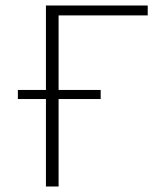

<svg xmlns="http://www.w3.org/2000/svg" viewBox="-20 -678 580 698"><path d="M147 0V-658H193V0ZM168 -622V-658H517V-622ZM45 -318V-351H346V-318Z"/></svg>

Font: Ysabeau SC ExtraLight
Style: Regular
Weight: 250
Designer: Christian Thalmann (Catharsis Fonts)
Version: Version 2.001;gftools[0.9.30]; featfreeze: smcp